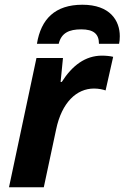

<svg xmlns="http://www.w3.org/2000/svg" viewBox="-20 -791 526 811"><path d="M136 -606H228C239 -652 272 -667 323 -667C375 -667 398 -648 398 -606H483C485 -615 486 -624 486 -638C486 -704 445 -771 328 -771C213 -771 153 -711 136 -606ZM18 0H165L217 -244C241 -359 304 -417 377 -417C397 -417 415 -413 426 -409L458 -551C447 -554 427 -556 411 -556C340 -556 285 -514 241 -445H236L246 -546H134Z"/></svg>

Font: Noto Sans
Style: Bold Italic
Weight: 700
Italic angle: -12°
Designer: Monotype Design Team
Foundry: Monotype Imaging Inc.
Version: Version 2.013